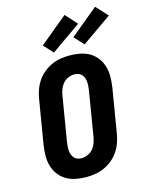

<svg xmlns="http://www.w3.org/2000/svg" viewBox="-143 -1083 935 1183"><g transform="rotate(-15 324.5 -492.0)"><path d="M258 8Q224 8 191.5 1.5Q159 -5 131.5 -21Q104 -37 85 -62.5Q66 -88 57 -119Q48 -150 48.5 -183.5Q49 -217 54 -251L101 -534Q106 -563 116 -591Q126 -619 143.5 -644.5Q161 -670 185 -689.5Q209 -709 237 -721.5Q265 -734 294 -738.5Q323 -743 351 -743Q385 -743 418 -736.5Q451 -730 478 -714Q505 -698 524 -672.5Q543 -647 552 -616Q561 -585 560.5 -551.5Q560 -518 555 -484L508 -201Q503 -172 493 -144Q483 -116 465.5 -90.5Q448 -65 424 -45.5Q400 -26 372 -13.5Q344 -1 315 3.5Q286 8 258 8ZM260 -112Q279 -112 299 -120.5Q319 -129 332.5 -145Q346 -161 353.5 -180.5Q361 -200 364 -220L411 -504Q413 -517 414 -530.5Q415 -544 414 -557.5Q413 -571 408.5 -583Q404 -595 396 -604.5Q388 -614 375.5 -618.5Q363 -623 350 -623Q330 -623 310 -614.5Q290 -606 276.5 -590Q263 -574 255.5 -554.5Q248 -535 245 -515L198 -231Q196 -218 195 -204.5Q194 -191 195 -177.5Q196 -164 200.5 -152Q205 -140 213 -130.5Q221 -121 233.5 -116.5Q246 -112 260 -112ZM459 -785 403 -845 581 -992 649 -918ZM263 -785 208 -845 386 -992 453 -918Z"/></g></svg>

Font: Iosevka SS04 Heavy Extended
Style: Italic
Weight: 900
Width: 7
Italic angle: -9°
Monospace: yes
Designer: Belleve Invis
Foundry: Belleve Invis
Version: Version 19.0.0; ttfautohint (v1.8.4)